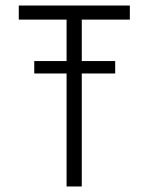

<svg xmlns="http://www.w3.org/2000/svg" viewBox="-20 -675 540 695"><path d="M104 -454H397V-409H104ZM48 -604V-655H450V-604H276V0H221V-604Z"/></svg>

Font: Lekton
Style: Regular
Weight: 400
Designer: Paolo Mazzetti, Luciano Perondi, Raffaele Flato, Elena Papassissa, Emilio Macchia, Michela Povoleri, Tobias Seemiller, R
Version: Version 34.000